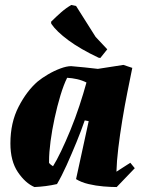

<svg xmlns="http://www.w3.org/2000/svg" viewBox="-20 -743 590 775"><path d="M119 12Q82 -4 52 -48.5Q22 -93 22 -164Q22 -248 55 -312Q88 -376 132 -414Q149 -428 173.5 -442.5Q198 -457 223.5 -466.5Q249 -476 267 -476Q294 -474 321 -471Q348 -468 375 -465L478 -481L514 -469Q505 -425 494 -370Q483 -315 473.5 -257Q464 -199 457.5 -145Q451 -91 450 -50L506 -86L524 -64L451 12Q428 12 397.5 9.5Q367 7 337.5 0Q308 -7 287 -20L338 -254L322 -257Q308 -216 288.5 -168.5Q269 -121 249 -76.5Q229 -32 210 0Q188 5 165 8Q142 11 119 12ZM194 -72Q208 -94 226.5 -132.5Q245 -171 264.5 -218.5Q284 -266 300.5 -316Q317 -366 329 -410Q311 -419 291 -423.5Q271 -428 251 -429Q237 -401 224 -358Q211 -315 200.5 -266.5Q190 -218 184 -172.5Q178 -127 178 -93V-85Q184 -78 194 -72ZM385 -509 378 -510Q304 -545 256 -580.5Q208 -616 187 -647L186 -655Q207 -676 227 -693.5Q247 -711 268 -723L287 -719L366 -594L413 -544Z"/></svg>

Font: Albura ExtraBold
Style: Italic
Weight: 758
Italic angle: -7°
Designer: Mercedes Jáuregui
Foundry: Omnibus-Type Team
Version: Version 1.000; ttfautohint (v1.8.3)